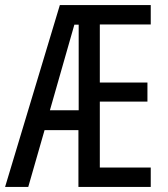

<svg xmlns="http://www.w3.org/2000/svg" viewBox="-22 -734 658 754"><path d="M570 0V-76H370V-335H557V-410H370V-638H570V-714H213L-2 0H89L153 -223H286V0ZM174 -301 270 -637H287V-301Z"/></svg>

Font: Noto Sans Devanagari ExtraCondensed
Style: Regular
Weight: 400
Width: 2
Designer: Jelle Bosma - Monotype Design Team
Foundry: Monotype Imaging Inc.
Version: Version 2.004